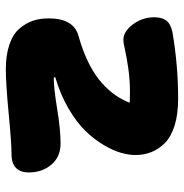

<svg xmlns="http://www.w3.org/2000/svg" viewBox="-6 -560 644 673"><g transform="rotate(90 316.5 -223.0)"><path d="M223.1 79.1Q171.9 79.1 135.3 66.4Q98.6 53.7 79.6 31.2Q60.5 8.8 52.2 -16.1Q43.9 -41 43.9 -70.8Q43.9 -159.2 106 -175.8Q161.1 -191.4 202.9 -212.6Q244.6 -233.9 271 -258.1Q297.4 -282.2 313.2 -305.2Q329.1 -328.1 339.8 -355Q328.6 -356 301.8 -356Q258.8 -356 220 -350.3Q181.2 -344.7 155.5 -338.9Q129.9 -333 119.1 -333Q89.8 -333 64.9 -366.5Q40 -399.9 40 -440.9Q40 -467.8 51.3 -483.2Q62.5 -498.5 91.8 -504.9Q209 -524.9 325.2 -524.9Q379.9 -524.9 419.7 -512.5Q459.5 -500 481.2 -478Q502.9 -456.1 512.9 -430.4Q522.9 -404.8 522.9 -375Q522.9 -352.1 515.1 -324.5Q507.3 -296.9 487.3 -263.2Q467.3 -229.5 437.5 -199Q407.7 -168.5 358.9 -140.1Q310.1 -111.8 250 -94.2Q250 -88.9 252.9 -88.9Q288.1 -88.9 360.8 -100.8Q433.6 -112.8 482.9 -112.8Q529.3 -112.8 556.6 -80.6Q584 -48.3 584 -1Q584 27.3 568.4 43.2Q552.7 59.1 520 59.1Q481.9 59.1 377.2 69.1Q272.5 79.1 223.1 79.1Z"/></g></svg>

Font: Shantell Sans Irregular
Style: Regular
Weight: 800
Designer: Stephen Nixon, Anya Danilova, Shantell Martin
Foundry: Arrow Type
Version: Version 1.006;[9816181b4]